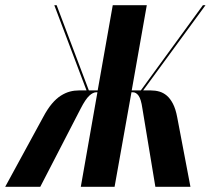

<svg xmlns="http://www.w3.org/2000/svg" viewBox="-91 -719 811 739"><path d="M507 0 457 -302Q452 -337 442.5 -350.5Q433 -364 420 -364H415L350 0H220L284 -364H280Q267 -364 252.5 -350.5Q238 -337 220 -302L64 0H-71L75 -268Q92 -300 109 -320Q126 -340 143.5 -351Q161 -362 178 -366.5Q195 -371 213 -371H242L118 -699H127L251 -371H285L343 -699H474L416 -371H451L690 -699H700L460 -371H489Q507 -371 522.5 -366.5Q538 -362 551 -351Q564 -340 574.5 -320Q585 -300 591 -268L642 0Z"/></svg>

Font: Moniqa Black Ita Display
Style: Italic
Weight: 900
Italic angle: -10°
Designer: Rajesh Rajput
Foundry: Rajesh Rajput
Version: Version 1.000